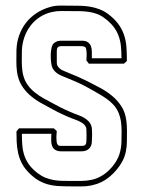

<svg xmlns="http://www.w3.org/2000/svg" viewBox="-20 -660 515 690"><path d="M58.6 -478Q58.6 -460 58.3 -441.7Q58.1 -423.3 60.5 -404.8Q64 -379.4 75.2 -361.3Q86.4 -343.3 103 -329.6Q119.6 -315.9 139.6 -304.9Q159.7 -293.9 180.2 -283.2Q196.3 -274.4 212.9 -266.6Q229.5 -258.8 246.6 -252Q254.9 -248.5 264.4 -245.1Q273.9 -241.7 282.5 -236.6Q291 -231.4 297.9 -224.6Q304.7 -217.8 308.1 -208Q310.1 -202.1 310.5 -193.8Q311 -185.5 311 -177Q311 -168.5 310.5 -161.6Q310.1 -154.8 310.1 -151.9Q310.1 -135.3 300 -125.7Q290 -116.2 273.4 -116.2H198.7Q191.9 -116.2 185.5 -118.2Q179.2 -120.1 173.8 -125Q168.9 -129.9 166.7 -137Q164.6 -144 164.1 -151.4Q163.6 -158.7 164.1 -166Q164.6 -173.3 164.6 -179.2H58.6Q58.6 -156.2 60.3 -136.7Q62 -117.2 68.1 -99.6Q74.2 -82 85.7 -66.7Q97.2 -51.3 116.7 -36.6Q130.4 -26.4 144.5 -21Q158.7 -15.6 173.6 -12.9Q188.5 -10.3 204.1 -10Q219.7 -9.8 235.8 -9.8Q254.4 -9.8 272.5 -9.8Q290.5 -9.8 308.6 -13.7Q325.7 -17.1 341.6 -25.9Q357.4 -34.7 370.6 -47.1Q383.8 -59.6 393.8 -74.7Q403.8 -89.8 409.2 -106Q416.5 -129.4 416.5 -153.3Q417 -170.4 417 -188.7Q417 -207 414.6 -224.1Q409.2 -256.8 393.3 -276.9Q377.4 -296.9 349.6 -314Q333.5 -323.7 317.1 -333.3Q300.8 -342.8 283.7 -351.6Q267.6 -359.9 252 -366.7Q236.3 -373.5 219.2 -380.4Q211.4 -383.3 202.9 -387Q194.3 -390.6 187 -395.5Q179.7 -400.4 174.1 -407Q168.5 -413.6 166 -422.9Q164.6 -428.2 163.3 -439.9Q162.1 -451.7 162.4 -464.4Q162.6 -477.1 165.3 -488.5Q168 -500 173.8 -504.9Q184.6 -513.7 198.7 -513.7H273.4Q288.6 -513.7 296.1 -508.1Q303.7 -502.4 306.9 -493.7Q310.1 -484.9 310.1 -473.6Q310.1 -462.4 310.1 -450.7H416.5Q416.5 -474.1 414.6 -493.9Q412.6 -513.7 406.2 -531Q399.9 -548.3 387.9 -564Q376 -579.6 356.4 -594.2Q343.3 -604.5 328.6 -609.9Q314 -615.2 298.6 -617.4Q283.2 -619.6 267.6 -619.9Q252 -620.1 235.8 -620.1Q218.8 -620.1 200.9 -620.4Q183.1 -620.6 166 -616.7Q141.1 -610.8 121.6 -597.7Q102.1 -584.5 88.4 -565.9Q74.7 -547.4 67.1 -524.9Q59.6 -502.4 58.6 -478ZM39.1 -479.5Q40 -507.8 48.8 -532.7Q57.6 -557.6 73 -577.6Q88.4 -597.7 110.4 -612.3Q132.3 -627 159.7 -634.8Q177.7 -640.1 197.8 -639.9Q217.8 -639.6 235.8 -639.6Q253.4 -639.6 270.8 -639.2Q288.1 -638.7 304.9 -635.7Q321.8 -632.8 337.6 -626.7Q353.5 -620.6 368.2 -609.9Q391.6 -592.3 405 -574Q418.5 -555.7 425.5 -535.2Q432.6 -514.6 434.3 -491.5Q436 -468.3 436 -440.9Q433.6 -438.5 430.9 -436Q428.2 -433.6 425.3 -431.2H299.3Q296.9 -434.1 294.9 -437Q293 -439.9 290.5 -442.4Q290.5 -445.8 291 -452.1Q291.5 -458.5 291.5 -465.6Q291.5 -472.7 290.5 -479.5Q289.6 -486.3 286.6 -490.7Q281.2 -494.1 273.4 -494.1H199.2Q184.1 -494.1 184.1 -478V-434.1Q184.1 -426.8 188 -421.4Q194.8 -411.6 204.8 -407.2Q214.8 -402.8 225.6 -398.4Q243.2 -391.6 259.5 -384.3Q275.9 -377 293 -368.7Q316.4 -356.9 340.3 -344Q364.3 -331.1 384 -314.5Q403.8 -297.9 417.2 -276.4Q430.7 -254.9 434.1 -225.6Q436.5 -207 436.3 -188.7Q436 -170.4 436 -151.9Q436 -132.3 431.9 -113.3Q427.7 -94.2 418 -77.1Q400.9 -47.4 373.8 -24.7Q346.7 -2 312.5 5.4Q293.5 9.8 274.4 9.8Q255.4 9.8 235.8 9.8Q210.4 9.8 189.2 8.5Q168 7.3 149.2 1.7Q130.4 -3.9 113 -14.9Q95.7 -25.9 77.6 -45.9Q64 -61 56.2 -77.9Q48.3 -94.7 44.7 -112.5Q41 -130.4 40 -149.2Q39.1 -168 39.1 -187.5Q41.5 -189.9 43.5 -192.9Q45.4 -195.8 47.9 -198.7H173.3Q176.3 -196.3 179 -193.8Q181.6 -191.4 184.1 -189Q184.1 -187 183.3 -180.2Q182.6 -173.3 182.6 -165.3Q182.6 -157.2 183.6 -149.9Q184.6 -142.6 188 -139.2Q189.9 -136.7 193.4 -136.2Q196.8 -135.7 199.2 -135.7H273.4Q283.2 -135.7 286.9 -139.9Q290.5 -144 290.5 -153.3Q291.5 -173.8 290.5 -193.8Q290.5 -200.7 288.1 -204.6Q285.2 -210.9 279.3 -215.3Q273.4 -219.7 266.8 -223.1Q260.3 -226.6 253.2 -229Q246.1 -231.4 240.2 -233.9Q222.7 -240.7 205.3 -248.8Q188 -256.8 170.9 -266.1Q147.9 -278.3 126.2 -290.5Q104.5 -302.7 86.9 -318.4Q69.3 -334 57.1 -354.2Q44.9 -374.5 41 -402.8Q38.6 -420.9 38.8 -439.7Q39.1 -458.5 39.1 -476.6Z"/></svg>

Font: Preussische VI 9 Linie
Style: Regular
Weight: 400
Designer: Peter Wiegel
Foundry: Peter Wiegel
Version: Version 1.000 2009 initial release